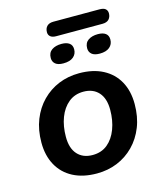

<svg xmlns="http://www.w3.org/2000/svg" viewBox="-117 -868 810 963"><g transform="rotate(-15 288.0 -386.0)"><path d="M267 10Q195 10 143.5 -17Q92 -44 64.5 -94Q37 -144 37 -211Q37 -277 58 -330Q79 -383 116.5 -421Q154 -459 203 -479Q252 -499 309 -499Q381 -499 432.5 -472Q484 -445 511.5 -395.5Q539 -346 539 -278Q539 -212 518 -159Q497 -106 459.5 -68Q422 -30 373 -10Q324 10 267 10ZM270 -85Q316 -85 347.5 -111Q379 -137 396 -182Q413 -227 413 -282Q413 -341 384.5 -372.5Q356 -404 306 -404Q261 -404 229 -378Q197 -352 180 -307.5Q163 -263 163 -207Q163 -148 191.5 -116.5Q220 -85 270 -85ZM247 -708Q227 -708 217 -716.5Q207 -725 207 -739Q207 -759 218.5 -770.5Q230 -782 252 -782H491Q513 -782 522.5 -773.5Q532 -765 532 -751Q532 -732 521 -720Q510 -708 487 -708ZM247 -567Q219 -567 205.5 -578.5Q192 -590 192 -609Q192 -637 211.5 -650.5Q231 -664 262 -664Q288 -664 302.5 -653.5Q317 -643 317 -622Q317 -597 299 -582Q281 -567 247 -567ZM436 -567Q408 -567 394.5 -578.5Q381 -590 381 -609Q381 -637 400.5 -650.5Q420 -664 451 -664Q477 -664 491 -653.5Q505 -643 505 -622Q505 -597 487 -582Q469 -567 436 -567Z"/></g></svg>

Font: Nunito ExtraLight
Style: Italic
Weight: 200
Italic angle: -9°
Designer: Vernon Adams
Foundry: Vernon Adams
Version: Version 3.602